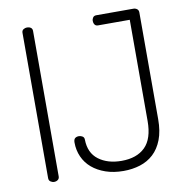

<svg xmlns="http://www.w3.org/2000/svg" viewBox="-82 -810 872 895"><g transform="rotate(-10 354.0 -362.5)"><path d="M79 -710Q79 -721 87 -726Q95 -731 104 -731Q114 -731 121.5 -726Q129 -721 129 -710V-22Q129 -11 121.5 -5.5Q114 0 104 0Q95 0 87 -5.5Q79 -11 79 -22ZM432 -683Q421 -683 416 -690.5Q411 -698 411 -708Q411 -716 416 -723.5Q421 -731 432 -731H608Q617 -731 624.5 -725.5Q632 -720 632 -709V-204Q632 -147 616.5 -107Q601 -67 574 -42Q547 -17 510.5 -5.5Q474 6 432 6Q385 6 347.5 -7Q310 -20 283.5 -42.5Q257 -65 243 -96.5Q229 -128 229 -164Q229 -179 236 -184.5Q243 -190 254 -190Q263 -190 271 -185Q279 -180 279 -169Q280 -106 322.5 -74Q365 -42 431 -42Q503 -42 542.5 -81Q582 -120 582 -204V-683Z"/></g></svg>

Font: AkaAcidDosis
Style: Light
Weight: 300
Designer: Edgar Tolentino, Pablo Impallari, Igino Marini, Aka-Acid
Foundry: Edgar Tolentino, Pablo Impallari, Igino Marini, Aka-Acid
Version: Version 1.007